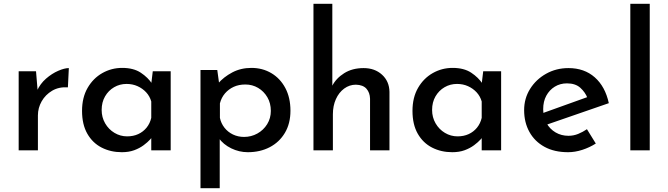

<svg xmlns="http://www.w3.org/2000/svg" viewBox="-20 -797 3543 1018"><path d="M171 -419 181 -299 176 -315Q193 -353 224 -380Q255 -407 288.5 -421.5Q322 -436 345 -436L340 -334Q292 -337 256.5 -316Q221 -295 201 -260Q181 -225 181 -185V0H79V-419Z M626 10Q567 10 519 -14.5Q471 -39 443 -88Q415 -137 415 -209Q415 -280 444.5 -331Q474 -382 522.5 -409.5Q571 -437 628 -437Q688 -437 726.5 -411.5Q765 -386 787 -352L780 -336L790 -419H885V0H782V-105L793 -80Q789 -72 776 -57.5Q763 -43 741.5 -27Q720 -11 691.5 -0.5Q663 10 626 10ZM654 -74Q687 -74 713 -86Q739 -98 757 -120Q775 -142 782 -172V-259Q774 -287 755 -307.5Q736 -328 709.5 -340Q683 -352 651 -352Q615 -352 585 -334.5Q555 -317 537 -286Q519 -255 519 -214Q519 -175 537.5 -143Q556 -111 587 -92.5Q618 -74 654 -74Z M1294 10Q1248 10 1206 -10.5Q1164 -31 1139 -66L1145 -97V201H1043V-426H1132L1146 -324L1135 -353Q1166 -389 1211.5 -413Q1257 -437 1313 -437Q1372 -437 1419 -409Q1466 -381 1493 -330Q1520 -279 1520 -210Q1520 -142 1490.5 -92.5Q1461 -43 1410 -16.5Q1359 10 1294 10ZM1274 -71Q1312 -71 1344.5 -89Q1377 -107 1396.5 -138.5Q1416 -170 1416 -209Q1416 -250 1397.5 -281.5Q1379 -313 1348.5 -331Q1318 -349 1281 -349Q1246 -349 1219 -336.5Q1192 -324 1173 -302Q1154 -280 1146 -249V-172Q1152 -143 1170 -120Q1188 -97 1215 -84Q1242 -71 1274 -71Z M1642 0V-777H1742V-324L1741 -341Q1762 -382 1805 -409Q1848 -436 1908 -436Q1967 -436 2005.5 -401Q2044 -366 2045 -310V0H1942V-274Q1941 -306 1923 -326.5Q1905 -347 1867 -348Q1833 -348 1805 -327.5Q1777 -307 1761 -271.5Q1745 -236 1745 -191V0Z M2378 10Q2319 10 2271 -14.5Q2223 -39 2195 -88Q2167 -137 2167 -209Q2167 -280 2196.5 -331Q2226 -382 2274.5 -409.5Q2323 -437 2380 -437Q2440 -437 2478.5 -411.5Q2517 -386 2539 -352L2532 -336L2542 -419H2637V0H2534V-105L2545 -80Q2541 -72 2528 -57.5Q2515 -43 2493.5 -27Q2472 -11 2443.5 -0.5Q2415 10 2378 10ZM2406 -74Q2439 -74 2465 -86Q2491 -98 2509 -120Q2527 -142 2534 -172V-259Q2526 -287 2507 -307.5Q2488 -328 2461.5 -340Q2435 -352 2403 -352Q2367 -352 2337 -334.5Q2307 -317 2289 -286Q2271 -255 2271 -214Q2271 -175 2289.5 -143Q2308 -111 2339 -92.5Q2370 -74 2406 -74Z M2992 10Q2919 10 2867 -18.5Q2815 -47 2787 -97.5Q2759 -148 2759 -213Q2759 -275 2790.5 -325.5Q2822 -376 2875.5 -406Q2929 -436 2994 -436Q3078 -436 3133.5 -387Q3189 -338 3208 -250L2867 -132L2843 -192L3116 -290L3095 -277Q3083 -308 3057 -331.5Q3031 -355 2986 -355Q2950 -355 2921.5 -337.5Q2893 -320 2876.5 -289.5Q2860 -259 2860 -218Q2860 -176 2877.5 -144.5Q2895 -113 2925.5 -95Q2956 -77 2994 -77Q3021 -77 3045.5 -87Q3070 -97 3092 -112L3139 -36Q3106 -15 3067.5 -2.5Q3029 10 2992 10Z M3322 -777H3425V0H3322Z"/></svg>

Font: Josefin Sans Thin Medium
Style: Regular
Weight: 500
Version: Version 2.000